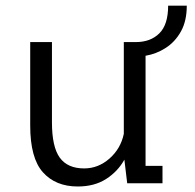

<svg xmlns="http://www.w3.org/2000/svg" viewBox="-20 -649 690 680"><path d="M255.5 11.5Q177 11.5 132 -38.8Q87 -89 87 -204.5V-500H164V-216Q164 -128.5 191.8 -90.5Q219.5 -52.5 278 -52.5Q328 -52.5 367.8 -87.5Q407.5 -122.5 418.5 -175V-500H461.5Q513 -500 544.2 -530.8Q575.5 -561.5 575.5 -629H641.5Q641.5 -575 621 -538Q600.5 -501 567.2 -479.5Q534 -458 495.5 -451.5V-61.5H555.5V0H430.5L420.5 -83.5Q397.5 -42 356 -15.2Q314.5 11.5 255.5 11.5Z"/></svg>

Font: Trispace Light
Style: Regular
Weight: 300
Designer: Tyler Finck
Foundry: Etcetera Type Company
Version: Version 1.210; ttfautohint (v1.8.3)